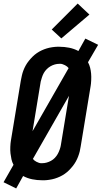

<svg xmlns="http://www.w3.org/2000/svg" viewBox="-31 -1006 572 1080"><path d="M60 54 -11 19 45 -79Q37 -94 33.5 -110Q30 -126 28 -143Q26 -160 27 -180.5Q28 -201 30 -213L86 -552Q89 -567 92 -581Q95 -595 100.5 -609.5Q106 -624 113.5 -637.5Q121 -651 131 -663.5Q141 -676 152 -687Q163 -698 176 -707Q189 -716 203 -722.5Q217 -729 231.5 -733.5Q246 -738 263.5 -740.5Q281 -743 291 -743H303Q331 -743 358.5 -737.5Q386 -732 410 -719L449 -789L521 -754L464 -656Q472 -641 476 -625Q480 -609 481.5 -592Q483 -575 482 -554.5Q481 -534 479 -523L423 -183Q421 -168 417.5 -154Q414 -140 408.5 -125.5Q403 -111 395.5 -97.5Q388 -84 378 -71.5Q368 -59 357 -48Q346 -37 333 -28Q320 -19 306 -12.5Q292 -6 277.5 -1.5Q263 3 245.5 5.5Q228 8 219 8H206Q178 8 150.5 2.5Q123 -3 99 -16ZM152 -268 355 -623Q351 -628 346 -632Q341 -636 335 -639Q329 -642 322 -644.5Q315 -647 310 -647H303Q290 -647 277.5 -643.5Q265 -640 253.5 -633.5Q242 -627 232 -617Q222 -607 215.5 -595.5Q209 -584 204.5 -569.5Q200 -555 198 -547ZM199 -88H206Q219 -88 231.5 -91.5Q244 -95 256 -101.5Q268 -108 277.5 -118Q287 -128 293.5 -139.5Q300 -151 305 -165.5Q310 -180 311 -188L357 -467L154 -112Q158 -107 163 -103Q168 -99 174 -96Q180 -93 187 -90.5Q194 -88 199 -88ZM314 -790 260 -840 406 -986 472 -924Z"/></svg>

Font: Iosevka Custom
Style: Bold Italic
Weight: 700
Italic angle: -9°
Designer: Belleve Invis
Foundry: Belleve Invis
Version: Version 30.3.1; ttfautohint (v1.8.3)